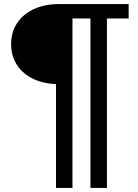

<svg xmlns="http://www.w3.org/2000/svg" viewBox="-20 -720 684 950"><path d="M257 210V-324L274 -303.5Q201 -303.5 147.2 -328.5Q93.5 -353.5 64.2 -398.2Q35 -443 35 -501.5Q35 -560.5 64.2 -605Q93.5 -649.5 147.2 -674.8Q201 -700 274 -700H616.5V-628.5H509V210H427.5V-628.5H338.5V210Z"/></svg>

Font: Geologica Thin Cursive
Style: Regular
Weight: 400
Version: Version 1.010;gftools[0.9.28]